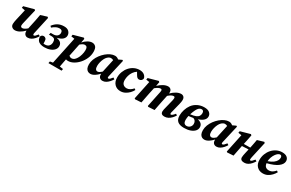

<svg xmlns="http://www.w3.org/2000/svg" viewBox="169 -1893 5313 3511"><g transform="rotate(30 2826.0 -137.0)"><path d="M424 15Q391 15 369 -9Q347 -33 347 -76Q347 -79 347 -82Q347 -85 347 -87Q299 -38 250 -11.5Q201 15 156 15Q121 15 95 -6.5Q69 -28 69 -69Q69 -91 73.5 -115.5Q78 -140 83 -165L135 -393L64 -406L70 -443L281 -500L298 -484L230 -195Q226 -176 222 -159Q218 -142 218 -128Q218 -106 228.5 -96.5Q239 -87 254 -87Q294 -87 355 -139Q355 -142 355.5 -144.5Q356 -147 357 -150L391 -309Q399 -346 405.5 -383Q412 -420 419 -458L553 -500L572 -484L496 -139Q489 -114 489 -96Q489 -76 506 -76Q520 -76 536 -91.5Q552 -107 577 -138L608 -118Q588 -85 561 -54.5Q534 -24 500 -4.5Q466 15 424 15Z M777 15Q733 15 696.5 3Q660 -9 638 -38Q616 -67 614 -117Q630 -158 672 -158Q697 -158 714.5 -140Q732 -122 733 -87L735 -36Q744 -35 751.5 -34.5Q759 -34 766 -34Q818 -34 846.5 -65Q875 -96 875 -145Q875 -188 856.5 -208Q838 -228 781 -228H739L750 -272H799Q856 -272 885.5 -298Q915 -324 915 -364Q915 -425 853 -425Q816 -425 781.5 -409Q747 -393 707 -358L682 -383Q725 -440 779 -469.5Q833 -499 908 -499Q975 -499 1009 -464Q1043 -429 1043 -381Q1043 -339 1007.5 -304Q972 -269 889 -249Q956 -237 982.5 -208.5Q1009 -180 1009 -136Q1009 -94 979.5 -59.5Q950 -25 897.5 -5Q845 15 777 15Z M991 227 999 188 1059 178 1179 -395 1109 -406 1115 -443 1319 -500 1338 -484 1321 -398Q1361 -445 1409 -472Q1457 -499 1499 -499Q1542 -499 1572.5 -469.5Q1603 -440 1603 -361Q1603 -291 1574.5 -224Q1546 -157 1498.5 -103Q1451 -49 1393.5 -17Q1336 15 1279 15Q1255 15 1235 8Q1225 57 1217.5 98Q1210 139 1203 177L1276 188L1268 227ZM1403 -396Q1381 -396 1357 -382Q1333 -368 1310 -347L1256 -82Q1282 -59 1310 -59Q1339 -59 1362.5 -75.5Q1386 -92 1409 -129Q1431 -164 1445.5 -216Q1460 -268 1460 -313Q1460 -357 1446 -376.5Q1432 -396 1403 -396Z M1788 -176Q1788 -129 1803 -108Q1818 -87 1843 -87Q1863 -87 1884.5 -100.5Q1906 -114 1930 -137Q1931 -142 1931.5 -146Q1932 -150 1933 -154L1989 -411Q1964 -425 1937 -425Q1904 -425 1867 -391Q1844 -370 1826 -332.5Q1808 -295 1798 -253.5Q1788 -212 1788 -176ZM2006 15Q1969 15 1946 -7.5Q1923 -30 1923 -76Q1923 -79 1923 -82Q1923 -85 1923 -87Q1883 -42 1837 -13.5Q1791 15 1749 15Q1721 15 1697 1.5Q1673 -12 1658 -42.5Q1643 -73 1643 -124Q1643 -178 1663.5 -231.5Q1684 -285 1719.5 -333Q1755 -381 1799 -418.5Q1843 -456 1890 -477.5Q1937 -499 1981 -499Q2004 -499 2024 -490.5Q2044 -482 2061 -467L2134 -501L2151 -489L2071 -139Q2067 -126 2065 -115Q2063 -104 2063 -96Q2063 -76 2081 -76Q2095 -76 2112.5 -92.5Q2130 -109 2153 -139L2184 -118Q2166 -87 2138.5 -56Q2111 -25 2077.5 -5Q2044 15 2006 15Z M2383 15Q2307 15 2258.5 -36Q2210 -87 2210 -175Q2210 -239 2232 -297.5Q2254 -356 2294 -401.5Q2334 -447 2387.5 -473Q2441 -499 2503 -499Q2558 -499 2594.5 -474Q2631 -449 2643 -405Q2642 -377 2622 -358.5Q2602 -340 2573 -340Q2548 -340 2532 -356.5Q2516 -373 2504 -394L2473 -446Q2433 -420 2406 -380.5Q2379 -341 2366 -295Q2353 -249 2353 -204Q2353 -144 2382 -116Q2411 -88 2459 -88Q2491 -88 2525 -107.5Q2559 -127 2587 -161L2614 -141Q2593 -101 2558.5 -65.5Q2524 -30 2479.5 -7.5Q2435 15 2383 15Z M2823 0 2693 8 2679 -4 2761 -395 2691 -406 2698 -443 2902 -500 2921 -484 2904 -396Q2954 -444 3005.5 -471.5Q3057 -499 3103 -499Q3136 -499 3158 -478Q3180 -457 3180 -415Q3180 -410 3180 -404.5Q3180 -399 3179 -394Q3229 -444 3280.5 -471.5Q3332 -499 3378 -499Q3410 -499 3432 -478Q3454 -457 3454 -415Q3454 -395 3450.5 -373Q3447 -351 3441 -328L3394 -139Q3390 -125 3387.5 -114.5Q3385 -104 3385 -96Q3385 -76 3401 -76Q3426 -76 3475 -138L3505 -118Q3485 -84 3456.5 -53.5Q3428 -23 3391.5 -4Q3355 15 3311 15Q3276 15 3256.5 -1.5Q3237 -18 3237 -48Q3237 -71 3242.5 -95Q3248 -119 3254 -141L3291 -291Q3297 -314 3300.5 -333.5Q3304 -353 3304 -365Q3304 -382 3296.5 -389Q3289 -396 3278 -396Q3257 -396 3229.5 -382Q3202 -368 3169 -338L3143 -214Q3132 -161 3121.5 -107.5Q3111 -54 3101 0L2971 8L2957 -4L3019 -302Q3024 -322 3027 -338.5Q3030 -355 3030 -367Q3030 -382 3022.5 -389Q3015 -396 3004 -396Q2982 -396 2954 -382Q2926 -368 2892 -339L2865 -214Q2854 -161 2844 -107.5Q2834 -54 2823 0Z M3746 -366Q3736 -346 3724.5 -318Q3713 -290 3703 -258Q3776 -266 3816 -283Q3856 -300 3872 -326Q3888 -352 3888 -385Q3888 -444 3840 -444Q3785 -444 3746 -366ZM3727 15Q3637 15 3591.5 -22.5Q3546 -60 3546 -146Q3546 -203 3566 -266.5Q3586 -330 3622 -379Q3663 -435 3727.5 -467Q3792 -499 3868 -499Q3943 -499 3979.5 -466.5Q4016 -434 4016 -388Q4016 -342 3978.5 -307Q3941 -272 3870 -249Q3977 -226 3977 -138Q3977 -95 3946.5 -60.5Q3916 -26 3860 -5.5Q3804 15 3727 15ZM3682 -135Q3682 -81 3701 -60.5Q3720 -40 3750 -40Q3793 -40 3821 -69Q3849 -98 3849 -138Q3849 -207 3788 -229Q3766 -225 3742 -221.5Q3718 -218 3692 -216Q3688 -196 3685 -175.5Q3682 -155 3682 -135Z M4195 -176Q4195 -129 4210 -108Q4225 -87 4250 -87Q4270 -87 4291.5 -100.5Q4313 -114 4337 -137Q4338 -142 4338.5 -146Q4339 -150 4340 -154L4396 -411Q4371 -425 4344 -425Q4311 -425 4274 -391Q4251 -370 4233 -332.5Q4215 -295 4205 -253.5Q4195 -212 4195 -176ZM4413 15Q4376 15 4353 -7.5Q4330 -30 4330 -76Q4330 -79 4330 -82Q4330 -85 4330 -87Q4290 -42 4244 -13.5Q4198 15 4156 15Q4128 15 4104 1.5Q4080 -12 4065 -42.5Q4050 -73 4050 -124Q4050 -178 4070.5 -231.5Q4091 -285 4126.5 -333Q4162 -381 4206 -418.5Q4250 -456 4297 -477.5Q4344 -499 4388 -499Q4411 -499 4431 -490.5Q4451 -482 4468 -467L4541 -501L4558 -489L4478 -139Q4474 -126 4472 -115Q4470 -104 4470 -96Q4470 -76 4488 -76Q4502 -76 4519.5 -92.5Q4537 -109 4560 -139L4591 -118Q4573 -87 4545.5 -56Q4518 -25 4484.5 -5Q4451 15 4413 15Z M5000 15Q4915 15 4915 -51Q4915 -71 4919.5 -95Q4924 -119 4929 -141L4950 -235L4813 -229L4810 -214Q4799 -161 4789 -107.5Q4779 -54 4768 0L4638 8L4624 -4L4706 -395L4636 -406L4643 -443L4847 -500L4866 -484L4842 -361L4824 -279L4960 -280L4967 -312Q4975 -348 4981.5 -385.5Q4988 -423 4995 -460L5129 -500L5148 -484L5071 -139Q5065 -112 5065 -96Q5065 -76 5082 -76Q5104 -76 5153 -138L5184 -118Q5164 -85 5137 -54.5Q5110 -24 5076 -4.5Q5042 15 5000 15Z M5499 -444Q5478 -444 5454.5 -426.5Q5431 -409 5410 -378Q5389 -347 5374.5 -307Q5360 -267 5358 -223Q5426 -247 5465 -276.5Q5504 -306 5520 -337Q5536 -368 5536 -395Q5536 -420 5525 -432Q5514 -444 5499 -444ZM5392 15Q5314 15 5265.5 -35Q5217 -85 5217 -173Q5217 -238 5239.5 -296.5Q5262 -355 5302 -400.5Q5342 -446 5396 -472.5Q5450 -499 5513 -499Q5581 -499 5616.5 -469Q5652 -439 5652 -391Q5652 -328 5580.5 -273.5Q5509 -219 5360 -182Q5365 -134 5391 -111Q5417 -88 5458 -88Q5502 -88 5536 -110Q5570 -132 5593 -161L5621 -141Q5601 -103 5567.5 -67Q5534 -31 5490 -8Q5446 15 5392 15Z"/></g></svg>

Font: Source Serif Pro
Style: Bold Italic
Weight: 700
Italic angle: -12°
Designer: Frank Grießhammer
Foundry: Adobe Systems Incorporated
Version: Version 3.001;hotconv 1.0.111;makeotfexe 2.5.65597